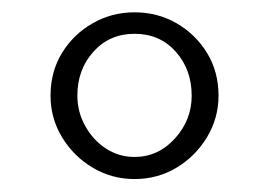

<svg xmlns="http://www.w3.org/2000/svg" viewBox="-20 -810 426 304"><path d="M193 -526.5Q157 -526.5 126.8 -544.5Q96.5 -562.5 78.2 -592.8Q60 -623 60 -658.5Q60 -696.5 78.2 -726.2Q96.5 -756 126.8 -773.2Q157 -790.5 193 -790.5Q229.5 -790.5 259.5 -773.2Q289.5 -756 307.8 -726.2Q326 -696.5 326 -658.5Q326 -623 307.8 -592.8Q289.5 -562.5 259.5 -544.5Q229.5 -526.5 193 -526.5ZM193 -561.5Q230.5 -561.5 257 -590.8Q283.5 -620 283.5 -658.5Q283.5 -700 258.2 -728.2Q233 -756.5 193 -756.5Q153.5 -756.5 128 -728.2Q102.5 -700 102.5 -658.5Q102.5 -633 114.8 -610.8Q127 -588.5 147.5 -575Q168 -561.5 193 -561.5Z"/></svg>

Font: Merriweather 144pt Medium
Style: Regular
Weight: 500
Version: Version 2.100